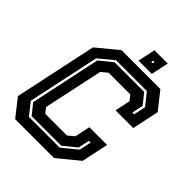

<svg xmlns="http://www.w3.org/2000/svg" viewBox="-231 -957 1084 1084"><g transform="rotate(45 311.0 -415.5)"><path d="M81 0 0 -103 105 -597 230 -700H540.5L622 -597L588 -436H446.5L466 -528L442 -558.5H269L232 -528L156 -172L180 -141.5H353L390 -172L409.5 -264H551L517 -103L391.5 0ZM126.5 -64H373L460.5 -136L476 -208H462L447.5 -140L371 -78H134.5L85 -140L174.5 -562L250.5 -624H487L537 -562L522.5 -494H536.5L552 -566L495 -638H248.5L161.5 -566L70 -136ZM340 -726 362 -831H468L446 -726ZM396.5 -771H406.5L409.5 -785H399.5Z"/></g></svg>

Font: Tourney
Style: Bold Italic
Weight: 700
Italic angle: -12°
Version: Version 1.015